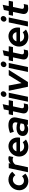

<svg xmlns="http://www.w3.org/2000/svg" viewBox="2192 -2970 790 5213"><g transform="rotate(-90 2586.5 -364.0)"><path d="M289 -108Q321 -108 350.5 -121Q380 -134 409 -160L478 -70Q434 -30 382 -9.5Q330 11 274 11Q221 11 176 -7.5Q131 -26 98 -58.5Q65 -91 46 -136Q27 -181 27 -234Q27 -295 49.5 -349.5Q72 -404 111 -443.5Q150 -483 203 -506.5Q256 -530 315 -530Q380 -530 437.5 -502Q495 -474 529 -425L436 -341Q413 -376 382 -393Q351 -410 313 -410Q282 -410 254 -396.5Q226 -383 205.5 -360.5Q185 -338 173 -307Q161 -276 161 -241Q161 -183 197 -145.5Q233 -108 289 -108Z M517 0 628 -521H762L751 -470Q780 -500 815 -515.5Q850 -531 889 -531Q909 -531 926.5 -527.5Q944 -524 954 -517L929 -397Q919 -404 896.5 -409.5Q874 -415 855 -415Q818 -415 784 -397Q750 -379 725 -345L652 0Z M1404 -54Q1356 -20 1309 -4.5Q1262 11 1206 11Q1149 11 1100 -7.5Q1051 -26 1016 -59Q981 -92 961.5 -138Q942 -184 942 -238Q942 -297 964.5 -350.5Q987 -404 1025 -443.5Q1063 -483 1114.5 -506Q1166 -529 1224 -529Q1275 -529 1319 -510Q1363 -491 1394 -458Q1425 -425 1442.5 -378.5Q1460 -332 1460 -278Q1460 -267 1459 -254.5Q1458 -242 1455 -215H1075Q1084 -165 1122.5 -134Q1161 -103 1216 -103Q1249 -103 1278 -113Q1307 -123 1329 -141ZM1217 -415Q1172 -415 1136 -386.5Q1100 -358 1084 -312H1334Q1325 -358 1293.5 -386.5Q1262 -415 1217 -415Z M1678 6Q1597 6 1549 -33.5Q1501 -73 1501 -139Q1501 -218 1560 -264.5Q1619 -311 1720 -311Q1757 -311 1793.5 -304Q1830 -297 1862 -285L1868 -311Q1879 -364 1852 -390.5Q1825 -417 1762 -417Q1734 -417 1698.5 -409Q1663 -401 1615 -383L1582 -486Q1639 -508 1691.5 -519Q1744 -530 1791 -530Q1910 -530 1965.5 -472Q2021 -414 2000 -313L1934 0H1802L1809 -32Q1777 -13 1745 -3.5Q1713 6 1678 6ZM1628 -151Q1628 -123 1653.5 -107Q1679 -91 1724 -91Q1752 -91 1778 -98Q1804 -105 1827 -120L1844 -198Q1819 -209 1789.5 -215Q1760 -221 1730 -221Q1683 -221 1655.5 -202Q1628 -183 1628 -151Z M2118 -156 2171 -406H2066L2090 -521H2195L2223 -654L2364 -685L2329 -521H2474L2450 -406H2305L2256 -178Q2248 -140 2263 -123.5Q2278 -107 2321 -107Q2337 -107 2352 -109Q2367 -111 2385 -115L2361 -4Q2343 0 2316 3.5Q2289 7 2266 7Q2179 7 2140.5 -35.5Q2102 -78 2118 -156Z M2629 -583Q2601 -583 2581 -603Q2561 -623 2561 -652Q2561 -687 2587 -713Q2613 -739 2647 -739Q2675 -739 2695 -719Q2715 -699 2715 -671Q2715 -636 2689 -609.5Q2663 -583 2629 -583ZM2675 -521 2565 0H2431L2541 -521Z M2837 0 2728 -521H2871L2936 -174L3149 -521H3296L2966 0Z M3437 -583Q3409 -583 3389 -603Q3369 -623 3369 -652Q3369 -687 3395 -713Q3421 -739 3455 -739Q3483 -739 3503 -719Q3523 -699 3523 -671Q3523 -636 3497 -609.5Q3471 -583 3437 -583ZM3483 -521 3373 0H3239L3349 -521Z M3582 -156 3635 -406H3530L3554 -521H3659L3687 -654L3828 -685L3793 -521H3938L3914 -406H3769L3720 -178Q3712 -140 3727 -123.5Q3742 -107 3785 -107Q3801 -107 3816 -109Q3831 -111 3849 -115L3825 -4Q3807 0 3780 3.5Q3753 7 3730 7Q3643 7 3604.5 -35.5Q3566 -78 3582 -156Z M4390 -54Q4342 -20 4295 -4.5Q4248 11 4192 11Q4135 11 4086 -7.5Q4037 -26 4002 -59Q3967 -92 3947.5 -138Q3928 -184 3928 -238Q3928 -297 3950.5 -350.5Q3973 -404 4011 -443.5Q4049 -483 4100.5 -506Q4152 -529 4210 -529Q4261 -529 4305 -510Q4349 -491 4380 -458Q4411 -425 4428.5 -378.5Q4446 -332 4446 -278Q4446 -267 4445 -254.5Q4444 -242 4441 -215H4061Q4070 -165 4108.5 -134Q4147 -103 4202 -103Q4235 -103 4264 -113Q4293 -123 4315 -141ZM4203 -415Q4158 -415 4122 -386.5Q4086 -358 4070 -312H4320Q4311 -358 4279.5 -386.5Q4248 -415 4203 -415Z M4672 -583Q4644 -583 4624 -603Q4604 -623 4604 -652Q4604 -687 4630 -713Q4656 -739 4690 -739Q4718 -739 4738 -719Q4758 -699 4758 -671Q4758 -636 4732 -609.5Q4706 -583 4672 -583ZM4718 -521 4608 0H4474L4584 -521Z M4817 -156 4870 -406H4765L4789 -521H4894L4922 -654L5063 -685L5028 -521H5173L5149 -406H5004L4955 -178Q4947 -140 4962 -123.5Q4977 -107 5020 -107Q5036 -107 5051 -109Q5066 -111 5084 -115L5060 -4Q5042 0 5015 3.5Q4988 7 4965 7Q4878 7 4839.5 -35.5Q4801 -78 4817 -156Z"/></g></svg>

Font: Red Hat Display
Style: Bold Italic
Weight: 700
Italic angle: -12°
Designer: Pentagram / MCKL
Foundry: Pentagram / MCKL
Version: Version 1.003; Red Hat Display Bold Italic